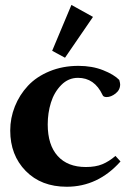

<svg xmlns="http://www.w3.org/2000/svg" viewBox="-20 -728 511 760"><path d="M237.3 -499.5 186.5 -526.9 262.7 -708.5 348.1 -661.1ZM244.1 11.2Q143.1 11.2 81.8 -51.3Q20.5 -113.8 20.5 -211.4Q20.5 -260.7 38.8 -306.6Q57.1 -352.5 90.6 -388.4Q124 -424.3 176 -445.8Q228 -467.3 290.5 -467.3Q344.7 -467.3 387.9 -450.2Q431.2 -433.1 452.1 -411.6Q455.6 -398.9 455.6 -394Q455.6 -372.1 437.5 -357.9Q419.4 -343.8 401.9 -343.8Q388.7 -343.8 385.7 -352.5Q354 -419.9 288.6 -419.9Q250.5 -419.9 222.4 -391.4Q194.3 -362.8 181.6 -321.8Q168.9 -280.8 168.9 -235.4Q168.9 -154.3 208.3 -110.6Q247.6 -66.9 319.8 -66.9Q358.4 -66.9 385 -77.9Q411.6 -88.9 437 -110.8L457 -88.9Q367.7 11.2 244.1 11.2Z"/></svg>

Font: Elstob 6pt
Style: Bold
Weight: 700
Designer: Peter S. Baker
Version: Version 1.015